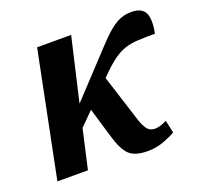

<svg xmlns="http://www.w3.org/2000/svg" viewBox="-102 -652 804 774"><g transform="rotate(-20 300.5 -265.0)"><path d="M22 0 130 -536H276L213 -264L343 -403Q384 -448 414.5 -478.5Q445 -509 472.5 -524.5Q500 -540 535 -540Q579 -540 593 -512.5Q607 -485 595 -425Q554 -425 523.5 -423.5Q493 -422 467.5 -414Q442 -406 415 -386.5Q388 -367 352 -330L347 -325L412 -121Q421 -94 432.5 -79.5Q444 -65 466 -65Q477 -65 490.5 -69.5Q504 -74 516 -80L528 -26Q512 -16 478.5 -3Q445 10 407 10Q353 10 328.5 -13Q304 -36 286 -97L248 -225L191 -168L153 0Z"/></g></svg>

Font: Noto Serif Condensed
Style: Bold Italic
Weight: 700
Width: 3
Italic angle: -12°
Designer: Monotype Design Team
Foundry: Monotype Imaging Inc.
Version: Version 2.014